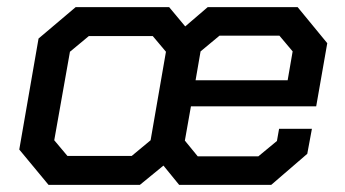

<svg xmlns="http://www.w3.org/2000/svg" viewBox="-20 -518 966 538"><path d="M515 -220 498 -124 534 -80H704L756 -123L762 -157H854L841 -87L740 0H482L438 -54L372 0H116L34 -99L88 -410L192 -498H454L499 -444L562 -498H814L897 -397L866 -220ZM542 -374 528 -293H786L800 -374L763 -418H595ZM402 -125 445 -373 408 -417H229L176 -373L132 -125L169 -81H349Z"/></svg>

Font: Chakra Petch Medium
Style: Italic
Weight: 500
Italic angle: -10°
Designer: Katatrad Aksorn Co.,Ltd.
Foundry: Cadson Demak Co.,Ltd.
Version: Version 1.000; ttfautohint (v1.6)